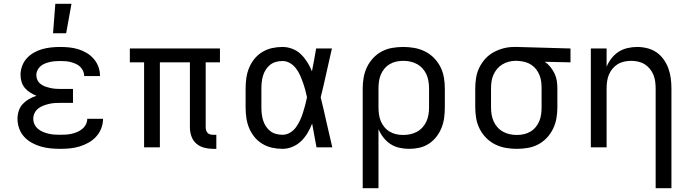

<svg xmlns="http://www.w3.org/2000/svg" viewBox="-20 -775 3640 1010"><path d="M297 8Q272 8 246 5.5Q220 3 195.5 -4Q171 -11 148 -23.5Q125 -36 107.5 -55Q90 -74 81 -99Q72 -124 72 -150Q72 -171 78.5 -191.5Q85 -212 99.5 -227.5Q114 -243 133 -254Q152 -265 172 -271Q155 -278 139 -288Q123 -298 111 -312Q99 -326 93.5 -344Q88 -362 88 -381Q88 -405 96.5 -428Q105 -451 121 -468.5Q137 -486 158 -498Q179 -510 202 -516.5Q225 -523 249 -525.5Q273 -528 297 -528Q321 -528 345 -525.5Q369 -523 392 -516Q415 -509 436 -496.5Q457 -484 473 -465.5Q489 -447 497.5 -424Q506 -401 506 -377V-375H423V-376Q423 -389 417 -402Q411 -415 401 -424.5Q391 -434 378 -439.5Q365 -445 352 -448.5Q339 -452 325 -453Q311 -454 297 -454Q284 -454 270 -453Q256 -452 243 -449Q230 -446 217 -441Q204 -436 193.5 -427Q183 -418 177 -405.5Q171 -393 171 -380Q171 -366 177 -353.5Q183 -341 194.5 -332.5Q206 -324 219 -319.5Q232 -315 245.5 -312Q259 -309 272.5 -308Q286 -307 300 -307H364V-234H300Q284 -234 268.5 -233Q253 -232 238 -228.5Q223 -225 208.5 -219.5Q194 -214 181.5 -204.5Q169 -195 162 -180.5Q155 -166 155 -151Q155 -135 161.5 -121Q168 -107 180 -97Q192 -87 206.5 -81Q221 -75 236 -71.5Q251 -68 266.5 -67Q282 -66 297 -66Q313 -66 328 -67Q343 -68 358 -71.5Q373 -75 387 -81Q401 -87 413 -97Q425 -107 432 -121Q439 -135 439 -150H522V-149Q522 -124 512.5 -99.5Q503 -75 485.5 -56Q468 -37 445.5 -24.5Q423 -12 398.5 -4.5Q374 3 348.5 5.5Q323 8 297 8ZM259 -600 271 -755H356L328 -600Z M1101 8Q1077 8 1054 2Q1031 -4 1013 -19.5Q995 -35 987 -58Q979 -81 979 -104V-447H821V0H738V-447H663V-520H1137V-447H1062V-104Q1062 -97 1064.5 -89Q1067 -81 1072.5 -75.5Q1078 -70 1085.5 -68Q1093 -66 1101 -66H1118V8Z M1466 8Q1438 8 1411 2Q1384 -4 1360 -18.5Q1336 -33 1318.5 -54.5Q1301 -76 1290.5 -101.5Q1280 -127 1276 -154.5Q1272 -182 1272 -210V-310Q1272 -338 1276 -365.5Q1280 -393 1290.5 -418.5Q1301 -444 1318.5 -465.5Q1336 -487 1360 -501.5Q1384 -516 1411 -522Q1438 -528 1466 -528Q1493 -528 1518.5 -518Q1544 -508 1563 -489.5Q1582 -471 1596.5 -448Q1611 -425 1621 -400Q1627 -430 1632.5 -460Q1638 -490 1643 -520H1726Q1711 -456 1697 -391.5Q1683 -327 1667 -263Q1683 -198 1697.5 -132Q1712 -66 1728 0H1645Q1639 -31 1633.5 -62Q1628 -93 1622 -125Q1612 -99 1598 -75.5Q1584 -52 1564.5 -33Q1545 -14 1519 -3Q1493 8 1466 8ZM1466 -66Q1487 -66 1505.5 -77Q1524 -88 1536.5 -105Q1549 -122 1558 -141.5Q1567 -161 1573.5 -181.5Q1580 -202 1585.5 -222.5Q1591 -243 1595 -263Q1591 -283 1585.5 -303Q1580 -323 1573 -342.5Q1566 -362 1557.5 -381Q1549 -400 1536 -416.5Q1523 -433 1505 -443.5Q1487 -454 1466 -454Q1449 -454 1432 -449.5Q1415 -445 1401.5 -434.5Q1388 -424 1378.5 -409Q1369 -394 1364 -378Q1359 -362 1357 -344.5Q1355 -327 1355 -310V-210Q1355 -193 1357 -175.5Q1359 -158 1364 -142Q1369 -126 1378.5 -111Q1388 -96 1401.5 -85.5Q1415 -75 1432 -70.5Q1449 -66 1466 -66Z M1888 215V-310Q1888 -339 1893 -367.5Q1898 -396 1910.5 -422Q1923 -448 1943 -469.5Q1963 -491 1988.5 -504.5Q2014 -518 2043 -523Q2072 -528 2101 -528Q2130 -528 2159 -523Q2188 -518 2214.5 -505Q2241 -492 2262 -471Q2283 -450 2296.5 -423.5Q2310 -397 2315 -368Q2320 -339 2320 -310V-210Q2320 -183 2316.5 -156Q2313 -129 2303 -103.5Q2293 -78 2276 -56Q2259 -34 2236 -19Q2213 -4 2186.5 2Q2160 8 2132 8Q2107 8 2081.5 2.5Q2056 -3 2034.5 -17Q2013 -31 1997 -51.5Q1981 -72 1971 -96V215ZM2101 -65Q2120 -65 2138.5 -69Q2157 -73 2173.5 -82Q2190 -91 2203 -105.5Q2216 -120 2223.5 -137Q2231 -154 2234 -172.5Q2237 -191 2237 -210V-310Q2237 -329 2234 -347.5Q2231 -366 2223.5 -383Q2216 -400 2203 -414.5Q2190 -429 2173.5 -438Q2157 -447 2138.5 -451Q2120 -455 2101 -455Q2083 -455 2064.5 -451Q2046 -447 2030 -437.5Q2014 -428 2002 -413.5Q1990 -399 1983 -382Q1976 -365 1973.5 -346.5Q1971 -328 1971 -310V-210Q1971 -192 1973.5 -173.5Q1976 -155 1983 -138Q1990 -121 2002 -106.5Q2014 -92 2030 -82.5Q2046 -73 2064 -69Q2082 -65 2101 -65Z M2699 8Q2670 8 2641 3Q2612 -2 2585.5 -15Q2559 -28 2538 -49Q2517 -70 2503.5 -96.5Q2490 -123 2485 -152Q2480 -181 2480 -210V-310Q2480 -338 2484.5 -366Q2489 -394 2501.5 -419.5Q2514 -445 2533 -466Q2552 -487 2577 -500.5Q2602 -514 2629 -521Q2656 -528 2685 -528H2700L2981 -520V-447L2846 -450Q2862 -439 2875 -423Q2888 -407 2897 -388.5Q2906 -370 2909 -350Q2912 -330 2912 -310V-210Q2912 -181 2907 -152.5Q2902 -124 2889.5 -98Q2877 -72 2857 -50.5Q2837 -29 2811.5 -15.5Q2786 -2 2757 3Q2728 8 2699 8ZM2699 -65Q2717 -65 2735.5 -69Q2754 -73 2770 -82.5Q2786 -92 2798 -106.5Q2810 -121 2817 -138Q2824 -155 2826.5 -173.5Q2829 -192 2829 -210V-310Q2829 -327 2827 -344.5Q2825 -362 2818.5 -378.5Q2812 -395 2801.5 -409Q2791 -423 2776.5 -433Q2762 -443 2745 -448Q2728 -453 2711 -454L2700 -455H2691Q2673 -455 2655 -450Q2637 -445 2621.5 -435.5Q2606 -426 2594.5 -412Q2583 -398 2575.5 -381Q2568 -364 2565.5 -346Q2563 -328 2563 -310V-210Q2563 -191 2566 -172.5Q2569 -154 2576.5 -137Q2584 -120 2597 -105.5Q2610 -91 2626.5 -82Q2643 -73 2661.5 -69Q2680 -65 2699 -65Z M3429 215V-310Q3429 -328 3426.5 -346.5Q3424 -365 3417 -382Q3410 -399 3398 -413.5Q3386 -428 3370.5 -437.5Q3355 -447 3336.5 -451Q3318 -455 3300 -455Q3282 -455 3263.5 -451Q3245 -447 3229.5 -437.5Q3214 -428 3202 -413.5Q3190 -399 3183 -382Q3176 -365 3173.5 -346.5Q3171 -328 3171 -310V0H3088V-520H3171V-424Q3181 -448 3197 -468.5Q3213 -489 3234 -502.5Q3255 -516 3280.5 -522Q3306 -528 3332 -528Q3358 -528 3384.5 -521.5Q3411 -515 3433 -500Q3455 -485 3471 -462.5Q3487 -440 3496 -415Q3505 -390 3508.5 -363.5Q3512 -337 3512 -310V215Z"/></svg>

Font: Iosevka Fixed Extended
Style: Regular
Weight: 400
Width: 7
Monospace: yes
Designer: Belleve Invis
Foundry: Belleve Invis
Version: Version 24.1.1; ttfautohint (v1.8.4)